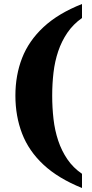

<svg xmlns="http://www.w3.org/2000/svg" viewBox="-20 -797 462 960"><path d="M390 143Q271 95 197.5 26.5Q124 -42 90.5 -129Q57 -216 57 -319Q57 -421 90.5 -507Q124 -593 197.5 -661.5Q271 -730 390 -777V-707Q346 -676 317 -633.5Q288 -591 271 -540.5Q254 -490 247.5 -434Q241 -378 241 -319Q241 -259 247.5 -202Q254 -145 271 -94Q288 -43 317 -0.5Q346 42 390 72Z"/></svg>

Font: Noto Serif Khmer ExtraBold
Style: Regular
Weight: 800
Version: Version 2.003